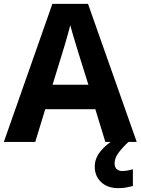

<svg xmlns="http://www.w3.org/2000/svg" viewBox="-20 -737 730 997"><path d="M527 0 475 -170H215L163 0H0L252 -717H437L690 0ZM387 -463Q382 -480 374 -506Q366 -532 358 -559Q350 -586 345 -606Q340 -586 331.5 -556.5Q323 -527 315.5 -500.5Q308 -474 304 -463L253 -297H439ZM575 111Q575 131 586 141Q597 151 614 151Q630 151 645 148Q660 145 670 142V229Q654 233 636 236.5Q618 240 594 240Q538 240 505 208.5Q472 177 472 128Q472 84 504 46Q536 8 582 -17L647 0Q613 32 594 58.5Q575 85 575 111Z"/></svg>

Font: Noto Sans Balinese
Style: Bold
Weight: 700
Designer: Aditya Bayu, David Williams
Foundry: David Williams
Version: Version 2.005; ttfautohint (v1.8.4.7-5d5b)